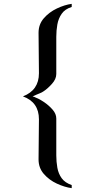

<svg xmlns="http://www.w3.org/2000/svg" viewBox="-20 -878 490 996"><path d="M352 98Q315 93 275 74.5Q235 56 207.5 24.5Q180 -7 180 -51Q180 -103 181 -155Q182 -207 182 -259Q182 -348 99 -378Q182 -410 182 -498Q182 -551 181 -603.5Q180 -656 180 -708Q180 -752 207.5 -783.5Q235 -815 275 -834Q315 -853 352 -858V-842Q317 -831 300 -806.5Q283 -782 277.5 -751Q272 -720 272 -687Q272 -638 272 -590Q272 -542 272 -494Q272 -468 249.5 -443Q227 -418 207 -405Q197 -398 187.5 -394.5Q178 -391 167 -386Q163 -384 158.5 -382Q154 -380 149 -378Q154 -377 158.5 -375Q163 -373 167 -371Q186 -364 210.5 -347Q235 -330 253.5 -308.5Q272 -287 272 -263Q272 -216 272 -168Q272 -120 272 -72Q272 -39 277.5 -8Q283 23 300 46.5Q317 70 352 82Z"/></svg>

Font: Kaisei HarunoUmi
Style: Bold
Weight: 700
Designer: Font-Kai, 金井和夫
Foundry: KAZUO KANAI
Version: Version 5.003